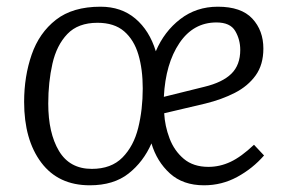

<svg xmlns="http://www.w3.org/2000/svg" viewBox="-20 -539 854 573"><path d="M630 -519Q700 -519 733 -483.5Q766 -448 766 -394Q766 -346 743 -314Q720 -282 681 -262Q642 -242 593 -230L470 -201Q472 -163 486 -126Q500 -89 528.5 -65Q557 -41 602 -41Q636 -41 668 -56Q700 -71 738 -107L768 -75Q734 -36 688 -11Q642 14 589 14Q526 14 487 -21.5Q448 -57 432 -111Q408 -56 363.5 -21Q319 14 248 14Q154 14 103 -54Q52 -122 52 -235Q52 -311 74.5 -376Q97 -441 147 -480Q197 -519 280 -519Q342 -519 384 -483.5Q426 -448 445 -386Q470 -445 518 -482Q566 -519 630 -519ZM697 -390Q697 -421 682 -446.5Q667 -472 626 -472Q557 -472 515.5 -410.5Q474 -349 469 -250L590 -280Q644 -293 670.5 -319Q697 -345 697 -390ZM254 -35Q312 -35 345.5 -69Q379 -103 392.5 -157.5Q406 -212 406 -275Q406 -332 393 -376Q380 -420 350.5 -445.5Q321 -471 271 -471Q213 -471 181 -437.5Q149 -404 136.5 -349Q124 -294 124 -230Q124 -142 156 -88.5Q188 -35 254 -35Z"/></svg>

Font: Literata 12pt Light
Style: Italic
Weight: 300
Italic angle: -2°
Designer: Latin by Veronika Burian and Jose Scaglione. Greek by Irene Vlachou. Cyrillic by Vera Evstafieva
Foundry: TypeTogether
Version: Version 3.002